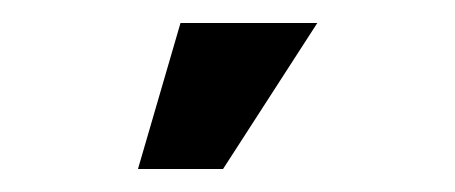

<svg xmlns="http://www.w3.org/2000/svg" viewBox="-20 -700 396 167"><path d="M137 -680H256L174 -553H100Z"/></svg>

Font: Play
Style: Regular
Weight: 400
Designer: Jonas Hecksher (Cyrillic expansion: Cyreal)
Foundry: Jonas Hecksher, Playtype, e-types AS
Version: Version 2.101; ttfautohint (v1.5.65-e2d9)